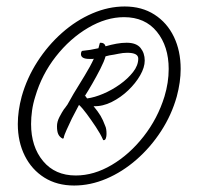

<svg xmlns="http://www.w3.org/2000/svg" viewBox="-20 -567 612 593"><path d="M209 6Q156 6 117 -18.5Q78 -43 56.5 -86Q35 -129 35 -184Q35 -224 47 -269Q63 -326 95.5 -376.5Q128 -427 171.5 -465.5Q215 -504 265 -525.5Q315 -547 365 -547Q418 -547 457 -522Q496 -497 517 -453.5Q538 -410 538 -354Q538 -314 526 -269Q510 -212 477.5 -162Q445 -112 401.5 -74Q358 -36 308.5 -15Q259 6 209 6ZM214 -25Q270 -25 325 -57.5Q380 -90 423.5 -145.5Q467 -201 488 -269Q501 -312 501 -354Q501 -424 464.5 -469Q428 -514 363 -514Q308 -514 252 -481Q196 -448 152.5 -392.5Q109 -337 89 -269Q82 -247 79 -225.5Q76 -204 76 -184Q76 -114 113 -69.5Q150 -25 214 -25ZM300 -134Q300 -134 299 -134.5Q298 -135 298 -136Q290 -154 276 -175Q262 -196 248 -215Q234 -234 224 -243L202 -201Q193 -182 185.5 -165.5Q178 -149 177 -142Q177 -139 173 -139Q164 -144 160 -152.5Q156 -161 156 -177Q156 -191 163.5 -205.5Q171 -220 179 -232V-231Q182 -236 185 -239.5Q188 -243 190 -247L207 -277Q224 -305 241.5 -333.5Q259 -362 270 -386Q269 -385 266.5 -385Q264 -385 263 -385H256Q230 -385 230 -400Q230 -405 232 -408Q232 -410 235 -410Q246 -411 258.5 -413Q271 -415 284 -418L288 -433Q288 -435 291 -435Q303 -435 306 -424Q323 -429 339.5 -432Q356 -435 371 -435Q401 -435 414 -419Q427 -403 427 -380Q427 -359 413 -334.5Q399 -310 376 -288Q353 -266 325 -252Q297 -238 269 -239Q283 -222 290.5 -209.5Q298 -197 305 -178Q309 -170 309 -153Q309 -146 307 -140Q305 -134 300 -134ZM249 -263Q272 -266 299 -277.5Q326 -289 350.5 -306.5Q375 -324 391 -344.5Q407 -365 407 -386Q407 -404 373 -404Q360 -404 346 -401Q332 -398 318 -396L306 -393Q302 -378 290 -354.5Q278 -331 265 -308.5Q252 -286 243 -272L241 -274Z"/></svg>

Font: Alex Brush
Style: Regular
Weight: 400
Designer: Robert E. Leuschke
Foundry: Robert E. Leuschke
Version: Version 1.111; ttfautohint (v1.8.4.7-5d5b)